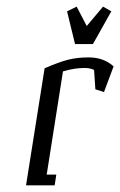

<svg xmlns="http://www.w3.org/2000/svg" viewBox="-20 -556 361 576"><path d="M58.1 0 113.8 -351.1Q156.2 -369.6 183.8 -376.7Q211.4 -383.8 246.1 -383.8Q291 -383.8 320.8 -356.9L292 -279.8L266.1 -288.1L262.2 -346.2Q250.5 -352.1 233.9 -352.1Q203.1 -352.1 168.9 -341.8L120.1 -32.2H148.9L144 0ZM181.2 -522 210 -536.1 240.2 -478 289.1 -536.1 314 -522 258.8 -423.8H205.1Z"/></svg>

Font: Gawaa
Style: Italic
Weight: 400
Designer: T. Christopher White
Version: Version 1.0